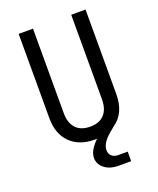

<svg xmlns="http://www.w3.org/2000/svg" viewBox="-167 -830 934 1133"><g transform="rotate(-20 300.0 -263.5)"><path d="M379 203Q324 203 290.5 176.5Q257 150 257 110Q257 64 313 10H300Q202 10 146 -46Q90 -102 90 -200V-730H180V-200Q180 -138 211 -104.5Q242 -71 300 -71Q359 -71 389.5 -104.5Q420 -138 420 -200V-730H510V-200Q510 -79 430 -25L401 -1Q368 27 355 49.5Q342 72 342 93Q342 115 357 129Q372 143 397 143H457V203Z"/></g></svg>

Font: JetBrainsMonoNL NFM
Style: Regular
Weight: 400
Monospace: yes
Designer: Philipp Nurullin, Konstantin Bulenkov
Foundry: JetBrains
Version: Version 2.304; ttfautohint (v1.8.4.7-5d5b);Nerd Fonts 3.3.0